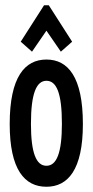

<svg xmlns="http://www.w3.org/2000/svg" viewBox="-20 -703 353 732"><path d="M102 -506 157 -586 212 -506 255 -544 166 -683H148L59 -544ZM157 9C239 9 296 -56 296 -230C296 -410 239 -476 157 -476C75 -476 17 -410 17 -230C17 -56 74 9 157 9ZM157 -71C118 -71 98 -120 98 -231C98 -347 119 -395 157 -395C196 -395 216 -347 216 -231C216 -120 196 -71 157 -71Z"/></svg>

Font: Inconsolata ExtraCondensed
Style: Bold
Weight: 700
Width: 2
Monospace: yes
Designer: Raph Levien, Cyreal, Brenton Simpson
Foundry: Raph Levien, Cyreal, Google
Version: Version 3.100